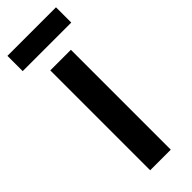

<svg xmlns="http://www.w3.org/2000/svg" viewBox="-254 -718 738 738"><g transform="rotate(-45 115.0 -349.5)"><path d="M172 0H60V-543H172ZM247 -699V-616H-17V-699Z"/></g></svg>

Font: Noto Sans Thai ExtCond SemBd
Style: Regular
Weight: 600
Width: 2
Designer: Monotype Design Team
Foundry: Monotype Imaging Inc.
Version: Version 2.002; ttfautohint (v1.8.4.7-5d5b)